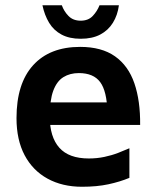

<svg xmlns="http://www.w3.org/2000/svg" viewBox="-20 -698 598 733"><path d="M293 15Q218 15 161.5 -16Q105 -47 74 -105.5Q43 -164 43 -247Q43 -379 106.5 -449Q170 -519 286 -519Q368 -519 419 -483Q470 -447 493 -380Q516 -313 515 -221H125L116 -307H414L390 -271Q388 -350 362.5 -384.5Q337 -419 281 -419Q247 -419 222 -403.5Q197 -388 183.5 -352Q170 -316 170 -253Q170 -175 206.5 -134Q243 -93 319 -93Q350 -93 378.5 -99Q407 -105 431.5 -114.5Q456 -124 474 -132V-19Q438 -4 394 5.5Q350 15 293 15ZM288 -550Q245 -550 215 -566Q185 -582 167.5 -611Q150 -640 142 -678H216Q224 -655 241.5 -637Q259 -619 288 -619Q317 -619 334 -637Q351 -655 360 -678H434Q429 -640 411 -611Q393 -582 362.5 -566Q332 -550 288 -550Z"/></svg>

Font: Maven Pro SemiBold
Style: Regular
Weight: 600
Designer: Joe Prince
Foundry: Joe Prince
Version: Version 2.103